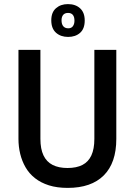

<svg xmlns="http://www.w3.org/2000/svg" viewBox="-20 -903 657 936"><path d="M310 13Q258 13 218.5 0.5Q179 -12 150.5 -34.5Q122 -57 104.5 -87.5Q87 -118 78.5 -153Q70 -188 70 -226V-660H177V-226Q177 -177 192 -145.5Q207 -114 236.5 -99Q266 -84 309 -84Q353 -84 382 -99Q411 -114 425.5 -145.5Q440 -177 440 -226V-660H547V-226Q547 -109 486 -48Q425 13 310 13ZM312 -723Q276 -723 253 -743.5Q230 -764 230 -804Q230 -843 253 -863Q276 -883 311 -883Q348 -883 370.5 -862.5Q393 -842 393 -803Q393 -763 370.5 -743Q348 -723 312 -723ZM313 -765Q328 -765 335.5 -775.5Q343 -786 343 -802Q343 -821 335 -830.5Q327 -840 312 -840Q296 -840 288 -830.5Q280 -821 280 -804Q280 -785 288.5 -775Q297 -765 313 -765Z"/></svg>

Font: Bricolage Grotesque SemiCondensed Medium
Style: Regular
Weight: 500
Width: 4
Designer: Mathieu Triay
Foundry: Atelier Triay
Version: Version 1.001;gftools[0.9.33.dev8+g029e19f]